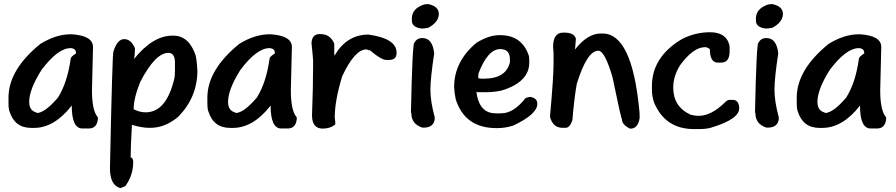

<svg xmlns="http://www.w3.org/2000/svg" viewBox="-20 -640 4443 952"><path d="M330.5 -470H335.7Q441.2 -463.3 441.2 -406.7Q436 -222.1 436 -192.8Q436 -90.2 465.2 -58.5V-48Q460 -2.9 420.1 -2.9H388.5Q335.7 -2.9 335.7 -116.5Q249.4 -5.8 148.7 -5.8H135.3Q52.8 -5.8 27.3 -87.3Q22.1 -98.8 22.1 -129.5V-155.9Q22.1 -294 180.3 -422.5Q257.6 -470 330.5 -470ZM124.7 -134.8Q124.7 -90.6 161.6 -82V-79.6Q201.9 -79.6 267.1 -155.9Q313.7 -228.8 330.5 -348.7Q330.5 -358.3 356.8 -375.1V-377.5Q356.8 -399.5 330.5 -401.4Q266.7 -401.4 185.6 -293Q124.7 -196.2 124.7 -134.8Z M834.5 -463.3H838.8Q917.5 -463.3 950.1 -365Q956.4 -335.7 958.8 -290.2Q958.8 -158.8 864.7 -61.9Q799.5 -6.2 725.7 -6.2H719.4Q682.5 -6.2 634.1 -21.1V-19.2Q627.8 89.7 627.8 141Q637.9 141 640.3 158.3V164.5Q640.3 229.3 601.9 282Q586.1 290.6 576.5 292.6Q525.2 278.7 525.2 194.2Q537.2 -384.2 542.4 -384.2Q561.2 -446 595.7 -446Q629.7 -446 648.9 -401.4V-390.4Q648.9 -369.3 644.6 -347.7Q738.1 -463.3 834.5 -463.3ZM642.7 -98.3Q672.9 -83 702.2 -83Q806.7 -83 845.6 -256.1Q847.5 -276.3 847.5 -294.5V-328.5Q847.5 -377.9 815.3 -377.9Q749.6 -377.9 674.8 -232.6Q642.7 -152.5 642.7 -98.3Z M1316.5 -470H1321.8Q1427.3 -463.3 1427.3 -406.7Q1422.1 -222.1 1422.1 -192.8Q1422.1 -90.2 1451.3 -58.5V-48Q1446 -2.9 1406.2 -2.9H1374.6Q1321.8 -2.9 1321.8 -116.5Q1235.5 -5.8 1134.8 -5.8H1121.3Q1038.8 -5.8 1013.4 -87.3Q1008.2 -98.8 1008.2 -129.5V-155.9Q1008.2 -294 1166.4 -422.5Q1243.6 -470 1316.5 -470ZM1110.8 -134.8Q1110.8 -90.6 1147.7 -82V-79.6Q1188 -79.6 1253.2 -155.9Q1299.8 -228.8 1316.5 -348.7Q1316.5 -358.3 1342.9 -375.1V-377.5Q1342.9 -399.5 1316.5 -401.4Q1252.8 -401.4 1171.7 -293Q1110.8 -196.2 1110.8 -134.8Z M1564 -471H1569.3Q1617.3 -471 1637.4 -424V-366.4H1639.8Q1700.7 -468.6 1807.2 -468.6Q1946.3 -448.9 1946.3 -379.4V-377Q1946.3 -342.9 1909.4 -342.9H1894Q1871 -342.9 1815.3 -389.9Q1810.1 -389.9 1797.1 -395.2Q1739.1 -395.2 1676.7 -261.9Q1639.8 -141 1639.8 -57.6Q1642.7 -35.5 1642.7 -23.5Q1618.2 -2.4 1579.9 -2.4Q1527.1 -2.4 1527.1 -68.1V-70.5Q1532.4 -208.2 1532.4 -314.1V-340.5Q1532.4 -351.1 1524.7 -424V-429.3Q1528.5 -471 1564 -471Z M2103.6 -619.7Q2155.9 -608.6 2155.9 -571.2Q2155.9 -530.5 2103.6 -502.2Q2080.6 -498.3 2072.4 -498.3Q2022.1 -503.6 2022.1 -538.1V-548.2Q2022.1 -597.6 2082.5 -617.7Q2093.5 -619.7 2103.6 -619.7ZM2074.3 -451.3Q2124.7 -451.3 2132.9 -375.5Q2114.1 -251.8 2114.1 -195.7Q2114.1 -136.7 2135.3 -59.5V-47Q2128.5 -7.2 2080.6 -7.2H2074.3Q2019.7 -24.9 2019.7 -78.2Q2017.7 -78.2 2017.7 -90.6Q2024.9 -427.8 2034.5 -427.8Q2046.5 -451.3 2074.3 -451.3Z M2455.6 -465.7H2460Q2568.3 -465.7 2602.4 -363.1Q2604.3 -352 2604.3 -342V-329.5Q2604.3 -240.8 2487.3 -197.6Q2448 -182.7 2386.6 -182.7H2346.8L2342.4 -185.1V-182.7Q2356.4 -78.2 2436.9 -78.2H2447.5Q2449.4 -78.2 2449.4 -76.3L2453.7 -78.2H2466.2Q2526.6 -78.2 2585.6 -153.5Q2601.9 -159.7 2608.6 -159.7Q2644.1 -153.5 2644.1 -126.6V-124.2Q2644.1 -73.9 2524.7 -17.3Q2485.9 -4.8 2445.6 -4.8H2441.2Q2285.4 -4.8 2239.8 -147.2Q2233.6 -174.6 2231.7 -208.2Q2231.7 -335.3 2342.4 -427.8Q2403.8 -465.7 2455.6 -465.7ZM2351.1 -252.3Q2362.6 -249.9 2369.8 -249.9H2378.4Q2489.7 -249.9 2508.4 -331.9V-346.3Q2508.4 -396.6 2460 -396.6Q2399 -396.6 2353 -277.2Q2351.1 -265.7 2351.1 -252.3Z M2771.7 -478.2H2779.9Q2826.4 -478.2 2835.5 -448.4Q2835.5 -445.1 2831.2 -394.7Q2893 -473.9 2959.2 -473.9H2967.9Q3112.2 -473.9 3149.2 -100.2Q3151.6 -85.9 3151.6 -55.6Q3144.4 -1.9 3104.6 -1.9Q3063.8 -21.1 3063.8 -48.9Q3059.5 -51.8 3016.8 -258Q2978.4 -388.5 2946.8 -388.5Q2890.6 -388.5 2839.8 -224Q2826.9 -152 2818.2 -44.6Q2806.2 -6.2 2784.2 -6.2H2769.3Q2721.8 -6.2 2707.4 -59.5V-66.2Q2724.7 -256.6 2724.7 -326.6V-373.6Q2724.7 -387.1 2722.3 -405.8Q2722.3 -478.2 2771.7 -478.2Z M3499.8 -480.1Q3564 -480.1 3587.1 -440.3Q3597.6 -419.7 3597.6 -406.2V-385.1Q3597.6 -329.5 3555.4 -329.5H3539.6Q3499.8 -329.5 3499.8 -395.7Q3487.8 -406.2 3476.3 -406.2Q3417.3 -406.2 3352 -316.5Q3318 -261.4 3318 -205.8Q3318 -110.8 3404.8 -71Q3428.8 -65.7 3439.3 -65.7H3444.6Q3507.9 -65.7 3576.5 -134.3Q3587.5 -144.8 3597.6 -144.8H3613.4Q3640.3 -144.8 3645.1 -110.8V-102.6Q3645.1 -49.4 3507.9 -7.7Q3483.5 0 3447 0H3420.6Q3278.2 0 3223 -131.9Q3212.5 -162.6 3212.5 -195.2V-213.4Q3212.5 -357.3 3360.2 -445.6Q3426.4 -480.1 3499.8 -480.1Z M3809.6 -619.7Q3861.9 -608.6 3861.9 -571.2Q3861.9 -530.5 3809.6 -502.2Q3786.6 -498.3 3778.4 -498.3Q3728.1 -503.6 3728.1 -538.1V-548.2Q3728.1 -597.6 3788.5 -617.7Q3799.5 -619.7 3809.6 -619.7ZM3780.3 -451.3Q3830.7 -451.3 3838.8 -375.5Q3820.1 -251.8 3820.1 -195.7Q3820.1 -136.7 3841.2 -59.5V-47Q3834.5 -7.2 3786.6 -7.2H3780.3Q3725.7 -24.9 3725.7 -78.2Q3723.7 -78.2 3723.7 -90.6Q3730.9 -427.8 3740.5 -427.8Q3752.5 -451.3 3780.3 -451.3Z M4238.8 -470H4244.1Q4349.6 -463.3 4349.6 -406.7Q4344.4 -222.1 4344.4 -192.8Q4344.4 -90.2 4373.6 -58.5V-48Q4368.3 -2.9 4328.5 -2.9H4296.9Q4244.1 -2.9 4244.1 -116.5Q4157.8 -5.8 4057.1 -5.8H4043.6Q3961.2 -5.8 3935.7 -87.3Q3930.5 -98.8 3930.5 -129.5V-155.9Q3930.5 -294 4088.7 -422.5Q4165.9 -470 4238.8 -470ZM4033.1 -134.8Q4033.1 -90.6 4070 -82V-79.6Q4110.3 -79.6 4175.5 -155.9Q4222.1 -228.8 4238.8 -348.7Q4238.8 -358.3 4265.2 -375.1V-377.5Q4265.2 -399.5 4238.8 -401.4Q4175.1 -401.4 4094 -293Q4033.1 -196.2 4033.1 -134.8Z"/></svg>

Font: Namteng
Style: Regular
Weight: 400
Designer: Khon Soe Zaw Thu
Foundry: MPUA
Version: Version 1.03 June 17, 2016